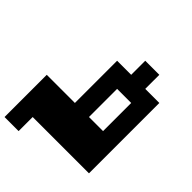

<svg xmlns="http://www.w3.org/2000/svg" viewBox="-103 -1040 1206 1206"><g transform="rotate(-45 500.0 -437.5)"><path d="M125 -125V-625H0V-750H375V-500H750V-375H875V-250H750V-125ZM375 -250H625V-375H375Z"/></g></svg>

Font: Press Start 2P
Style: Regular
Weight: 400
Designer: CodeMan38
Foundry: CodeMan38
Version: Version 3.000